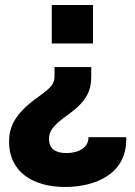

<svg xmlns="http://www.w3.org/2000/svg" viewBox="-20 -570 539 764"><path d="M350 -550H186V-397H350ZM343 -303H197V-270C197 -238 190 -226 129 -182C38 -117 16 -64 16 -6C16 111 107 174 239 174C358 174 488 123 482 -24H332C333 17 293 39 245 39C201 39 175 23 175 -18C175 -46 189 -70 250 -113C321 -164 343 -205 343 -264Z"/></svg>

Font: Kathrein 85 Heavy
Style: Regular
Weight: 900
Designer: Lazydogs Typefoundry, based on Open Sans by Ascender Corporation
Foundry: Lazydogs Typefoundry
Version: Version 1.003;PS 001.003;hotconv 1.0.88;makeotf.lib2.5.64775